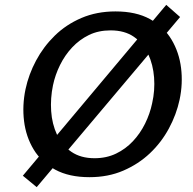

<svg xmlns="http://www.w3.org/2000/svg" viewBox="-20 -717 793 790"><path d="M131 53 74 6 664 -697 721 -647ZM348 12Q264 12 207 -19Q150 -50 118.5 -102Q87 -154 79 -218.5Q71 -283 85 -350Q98 -411 128.5 -468Q159 -525 205.5 -570.5Q252 -616 315 -643Q378 -670 455 -670Q540 -670 597 -638.5Q654 -607 685.5 -554.5Q717 -502 725 -437.5Q733 -373 719 -307Q706 -246 675 -188.5Q644 -131 597 -86.5Q550 -42 487.5 -15Q425 12 348 12ZM369 -66Q418 -66 457.5 -85Q497 -104 527 -136Q557 -168 577 -208.5Q597 -249 606 -292Q618 -345 614 -398Q610 -451 589.5 -495Q569 -539 531 -565.5Q493 -592 435 -592Q385 -592 346 -573Q307 -554 277 -522Q247 -490 227 -449.5Q207 -409 198 -366Q187 -313 190.5 -260Q194 -207 214.5 -163Q235 -119 273.5 -92.5Q312 -66 369 -66Z"/></svg>

Font: Ysabeau Office SemiBold
Style: Italic
Weight: 600
Italic angle: -12°
Designer: Christian Thalmann (Catharsis Fonts)
Version: Version 2.001;gftools[0.9.30]; featfreeze: tnum,lnum,ss02